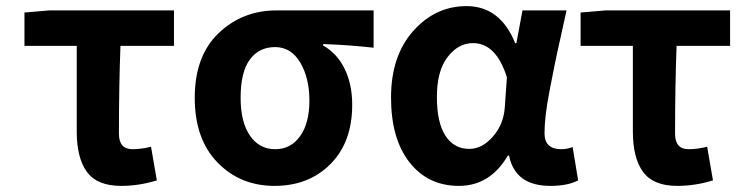

<svg xmlns="http://www.w3.org/2000/svg" viewBox="-20 -594 2408 628"><path d="M376 14Q298 14 264.5 -31.5Q231 -77 231 -164V-444H60V-553L142 -560H549V-444H374Q369 -313 369 -157Q369 -106 413 -106Q442 -106 474 -114L493 -4Q435 14 376 14Z M617 -274Q617 -411 695 -485.5Q773 -560 885 -560H1202V-438Q1120 -447 1037 -450V-445Q1082 -420 1107 -369.5Q1132 -319 1132 -251Q1132 -129 1061 -57.5Q990 14 878 14Q766 14 691.5 -62.5Q617 -139 617 -274ZM880 -106Q931 -106 961.5 -148.5Q992 -191 992 -265Q992 -339 962 -389.5Q932 -440 880 -440Q827 -440 797 -399Q767 -358 767 -274Q767 -195 797.5 -150.5Q828 -106 880 -106Z M1481 14Q1380 14 1319.5 -63Q1259 -140 1259 -275Q1259 -411 1331.5 -492.5Q1404 -574 1506 -574Q1616 -574 1665 -453H1669L1689 -560H1833Q1829 -540 1815 -478Q1801 -416 1794.5 -383.5Q1788 -351 1778.5 -302.5Q1769 -254 1765 -219Q1761 -184 1761 -158Q1761 -106 1816 -106Q1835 -106 1853 -113L1871 -4Q1837 14 1780 14Q1665 14 1645 -85H1641Q1583 14 1481 14ZM1515 -107Q1557 -107 1592 -147Q1627 -187 1631 -242L1638 -341Q1603 -453 1527 -453Q1479 -453 1444 -407.5Q1409 -362 1409 -277Q1409 -193 1437 -150Q1465 -107 1515 -107Z M2195 14Q2117 14 2083.5 -31.5Q2050 -77 2050 -164V-444H1879V-553L1961 -560H2368V-444H2193Q2188 -313 2188 -157Q2188 -106 2232 -106Q2261 -106 2293 -114L2312 -4Q2254 14 2195 14Z"/></svg>

Font: NotoSansHansBold
Style: Bold
Weight: 700
Designer: Ryoko NISHIZUKA  (kana & ideographs); Paul D. Hunt (Latin, Greek & Cyrillic); Wenlong ZHANG  (bopomofo); Sandoll Communi
Foundry: Adobe Systems Incorporated
Version: Version 1.00;December 8, 2021;FontCreator 13.0.0.2675 64-bit